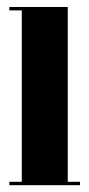

<svg xmlns="http://www.w3.org/2000/svg" viewBox="-20 -544 261 564"><path d="M7.5 0V-10H44V-513.5H7.5V-523.5H179V-10H215V0Z"/></svg>

Font: Imbue 100pt ExtraBold
Style: Regular
Weight: 800
Designer: Tyler Finck
Foundry: Etcetera Type Company
Version: Version 1.102; ttfautohint (v1.8.3)